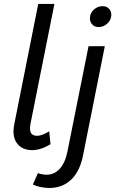

<svg xmlns="http://www.w3.org/2000/svg" viewBox="-20 -762 588 979"><path d="M53 -129.5 175 -742H257.5L135.5 -131Q129.5 -98.5 138 -84Q146.5 -69.5 169 -69.5Q194 -69.5 231 -92.5L237.5 -26.5Q187.5 3.5 144 3.5Q92 3.5 66.2 -32Q40.5 -67.5 53 -129.5ZM147.5 179 173.5 120.5Q187.5 127 215.5 129Q256 129.5 284 99.2Q312 69 323.5 12.5L431.5 -526.5H514.5L403.5 30Q387.5 112 342 154.8Q296.5 197.5 228 196.5Q182.5 195 147.5 179ZM503.5 -730.5Q523 -730.5 535.2 -718.2Q547.5 -706 547.5 -686.5Q547.5 -661 528 -642.5Q508.5 -624 482.5 -624Q463 -624 450.8 -636.8Q438.5 -649.5 438.5 -668.5Q438.5 -694.5 458 -712.5Q477.5 -730.5 503.5 -730.5Z"/></svg>

Font: Argentum Sans Light
Style: Italic
Weight: 300
Italic angle: -11.3°
Designer: Julieta Ulanovsky (font), Owen Earl (portions from Jones font), Cristiano Sobral (main changes and remaster)
Foundry: Julieta Ulanovsky (font), Owen Earl (portions from Jones font), Cristiano Sobral (main changes and remaster)
Version: Version 3.127